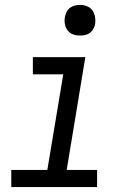

<svg xmlns="http://www.w3.org/2000/svg" viewBox="-20 -763 540 783"><path d="M26 0V-70H173L238 -460H114V-530H328L252 -70H376V0ZM306 -618Q291 -618 277.5 -623Q264 -628 255.5 -639.5Q247 -651 244.5 -665.5Q242 -680 245 -695Q247 -705 252 -715Q257 -725 266 -731.5Q275 -738 285.5 -740.5Q296 -743 306 -743Q321 -743 335 -737.5Q349 -732 357 -720.5Q365 -709 367.5 -694.5Q370 -680 368 -665Q366 -655 360.5 -645Q355 -635 346 -628.5Q337 -622 326.5 -620Q316 -618 306 -618Z"/></svg>

Font: Iosevka Slab Oblique
Style: Regular
Weight: 400
Italic angle: -9°
Monospace: yes
Designer: Belleve Invis
Foundry: Belleve Invis
Version: Version 11.1.1; ttfautohint (v1.8.3)